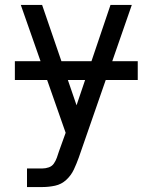

<svg xmlns="http://www.w3.org/2000/svg" viewBox="-20 -550 616 775"><path d="M89 205H151Q177 205 202.5 199.5Q228 194 247.5 176Q267 158 278 134.5Q289 111 298 86L512 -530H426L289 -125L150 -530H64L245 -14L218 61Q214 74 209.5 86.5Q205 99 197.5 110Q190 121 177 125.5Q164 130 151 130H89ZM40 -227H536V-303H40Z"/></svg>

Font: Iosevka SS01 Extended
Style: Regular
Weight: 400
Width: 7
Monospace: yes
Designer: Belleve Invis
Foundry: Belleve Invis
Version: Version 3.4.7; ttfautohint (v1.8.3)